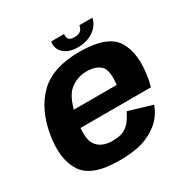

<svg xmlns="http://www.w3.org/2000/svg" viewBox="-164 -866 994 1016"><g transform="rotate(-30 333.0 -358.0)"><path d="M279.5 5.5 299 -103Q235 -103 204.5 -143Q173.5 -182.5 193.5 -296.5Q213.5 -413 258.5 -452Q304 -490.5 364.5 -490.5Q426.5 -490.5 455.5 -455Q475 -424.5 467 -348.5H187.5L169.5 -247H617Q624 -269.5 628.5 -297Q653 -437.5 603 -518.5Q552 -599 383.5 -599Q220 -599 137.5 -519Q55.5 -440 30.5 -297Q7 -157 59.5 -75.5Q112 5.5 279.5 5.5ZM299 -103 279.5 5.5Q369 5.5 424 -12Q478.5 -29 522 -65Q564.5 -100.5 586 -159L443 -201.5Q427 -170 408.5 -146Q389 -123 363.5 -112.5Q336.5 -103 299 -103ZM389.5 -623Q429.5 -623 460 -636.5Q490.5 -650 509.5 -672.2Q528.5 -694.5 533 -721H454Q451.5 -708 445.5 -698.2Q439.5 -688.5 428.2 -683.5Q417 -678.5 399.5 -678.5Q384 -678.5 374.5 -683.5Q365 -688.5 361.5 -698Q358 -707.5 360 -721H281Q276.5 -694.5 287.8 -672.2Q299 -650 325 -636.5Q351 -623 389.5 -623Z"/></g></svg>

Font: Anybody Thin
Style: Bold Italic
Weight: 700
Italic angle: -10°
Version: Version 1.113;gftools[0.9.25]